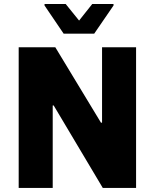

<svg xmlns="http://www.w3.org/2000/svg" viewBox="-20 -919 757 939"><path d="M71.4 0V-688H250.4L473.8 -319H479.1V-688H645.5V0H482.6L242.6 -403.1H237.8V0ZM291.3 -754.3 197.8 -892.1V-899.5H301.2L366.8 -818.4L431.2 -899.5H535.2V-892.1L440.7 -754.3Z"/></svg>

Font: Saira Thin
Style: Regular
Weight: 100
Designer: Hector Gatti with collaboration of the Omnibus-Type team
Foundry: Omnibus-Type
Version: Version 1.101